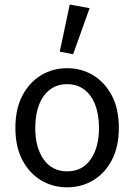

<svg xmlns="http://www.w3.org/2000/svg" viewBox="-20 -790 575 822"><path d="M267.4 12Q206.5 12 156.3 -17.7Q106.2 -47.5 76 -104.4Q45.9 -161.3 45.9 -242.4Q45.9 -324.2 76 -381.1Q106.2 -438 156.3 -468Q206.5 -498.1 267.4 -498.1Q328.2 -498.1 378.4 -468Q428.6 -438 458.7 -381.1Q488.8 -324.2 488.8 -242.4Q488.8 -161.3 458.7 -104.4Q428.6 -47.5 378.4 -17.7Q328.2 12 267.4 12ZM267.4 -56.5Q332.3 -56.5 368 -107.4Q403.8 -158.2 403.8 -242.4Q403.8 -298.7 387.7 -341Q371.5 -383.2 341 -406.4Q310.4 -429.6 267.4 -429.6Q224.3 -429.6 193.8 -406.4Q163.2 -383.2 147.1 -341Q130.9 -298.7 130.9 -242.4Q130.9 -158.2 167 -107.4Q203.1 -56.5 267.4 -56.5ZM293 -557.8 235.9 -568.9 278.5 -770.4 363.6 -755Z"/></svg>

Font: Source Sans Variable
Style: Regular
Weight: 200
Designer: Paul D. Hunt
Foundry: Adobe Systems Incorporated
Version: Version 3.006;hotconv 1.0.111;makeotfexe 2.5.65597